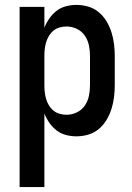

<svg xmlns="http://www.w3.org/2000/svg" viewBox="-20 -548 540 783"><path d="M60 215V-520H161V-435Q169 -455 181.5 -473Q194 -491 211 -504Q228 -517 249 -522.5Q270 -528 292 -528Q316 -528 340 -521Q364 -514 383 -498Q402 -482 414.5 -461Q427 -440 434.5 -416.5Q442 -393 445 -368.5Q448 -344 448 -320V-200Q448 -176 445 -151.5Q442 -127 434.5 -103.5Q427 -80 414.5 -59Q402 -38 383 -22Q364 -6 340 1Q316 8 292 8Q270 8 249 2.5Q228 -3 211 -16Q194 -29 181.5 -47Q169 -65 161 -85V215ZM251 -80Q273 -80 293 -89.5Q313 -99 325.5 -117Q338 -135 342.5 -156.5Q347 -178 347 -200V-320Q347 -342 342.5 -363.5Q338 -385 325.5 -403Q313 -421 293 -430.5Q273 -440 251 -440Q237 -440 223 -436Q209 -432 198 -423Q187 -414 179.5 -401.5Q172 -389 168 -375.5Q164 -362 162.5 -348Q161 -334 161 -320V-200Q161 -186 162.5 -172Q164 -158 168 -144.5Q172 -131 179.5 -118.5Q187 -106 198 -97Q209 -88 223 -84Q237 -80 251 -80Z"/></svg>

Font: Iosevka SS18 Semibold
Style: Regular
Weight: 600
Monospace: yes
Designer: Belleve Invis
Foundry: Belleve Invis
Version: Version 25.1.1; ttfautohint (v1.8.4)